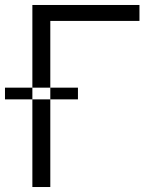

<svg xmlns="http://www.w3.org/2000/svg" viewBox="-36 -749 630 771"><path d="M166 -665V2H94V-729H524V-665ZM277 -397H-16V-350H277Z"/></svg>

Font: Sinter Normal
Style: Regular
Weight: 350
Foundry: Adobe & rsms
Version: Version 1.000